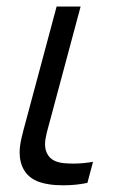

<svg xmlns="http://www.w3.org/2000/svg" viewBox="-20 -560 396 588"><path d="M130.5 4.5C142.8 6.5 157.9 7.5 173.9 7.5C198.3 7.5 224.9 5.1 247.7 0L264.9 -64.5C245.5 -60.9 224.3 -59 204.2 -59C193.9 -59 183.8 -59.5 174.4 -60.5C146.7 -63.5 127.6 -74.5 120.1 -100.5C118.6 -106.3 118 -112.2 118 -118.3C118 -139.2 125.8 -162.8 135.3 -198.5L226.9 -540H153.4L61 -195.5C49.9 -153.9 40.1 -122.4 40.1 -92.8C40.1 -82.9 41.2 -73.3 43.7 -63.5C55 -20 88.1 -1.5 130.5 4.5Z"/></svg>

Font: Manrope
Style: RegularItalic
Weight: 400
Italic angle: -15°
Designer: Mikhail Sharanda
Foundry: Mikhail Sharanda
Version: Version 4.502;hotconv 1.0.109;makeotfexe 2.5.65596